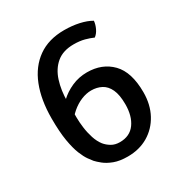

<svg xmlns="http://www.w3.org/2000/svg" viewBox="-156 -764 852 895"><g transform="rotate(-30 270.0 -316.5)"><path d="M276.5 13Q233.5 13 203.8 1.8Q174 -9.5 155.5 -24.5Q137 -39.5 127.5 -50Q121 -58 109.2 -74.2Q97.5 -90.5 85.5 -120Q73.5 -149.5 65.2 -197.8Q57 -246 57 -318Q57 -418 86 -491.5Q115 -565 172 -605.5Q229 -646 313 -646Q355.5 -646 392.8 -637.8Q430 -629.5 455.5 -614.5Q454 -595.5 444.5 -575.5Q435 -555.5 420 -544.5Q401 -553 376 -559.8Q351 -566.5 318.5 -566.5Q261 -566.5 226.2 -537.5Q191.5 -508.5 175.8 -459.2Q160 -410 160 -349V-264.5Q160 -239.5 164 -209Q168 -178.5 177.2 -150Q186.5 -121.5 202 -101.5Q215 -85.5 233.8 -74.5Q252.5 -63.5 278 -63.5Q332 -63.5 360 -102.2Q388 -141 388 -204Q388 -255 374.2 -284.5Q360.5 -314 336.2 -326.8Q312 -339.5 281.5 -339.5Q255 -339.5 227.2 -328Q199.5 -316.5 175 -295.5Q150.5 -274.5 134 -246.5L113.5 -301Q128 -333 157 -360.8Q186 -388.5 224.5 -405.5Q263 -422.5 306.5 -422.5Q388 -422.5 438.5 -370.8Q489 -319 489 -210.5Q489 -144.5 461.8 -94Q434.5 -43.5 386.8 -15.2Q339 13 276.5 13Z"/></g></svg>

Font: Signika Negative
Style: Regular
Weight: 400
Designer: Anna Giedry
Foundry: Anna Giedry
Version: Version 2.001